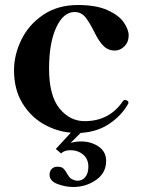

<svg xmlns="http://www.w3.org/2000/svg" viewBox="-20 -518 572 767"><path d="M493 -108Q493 -104 491 -102Q466 -57 417.5 -24Q369 9 302 13L262 53Q282 47 303 47Q344 47 374 67.5Q404 88 404 125Q404 173 363.5 201Q323 229 273 229Q241 229 209.5 217Q178 205 178 180Q178 166 186.5 157Q195 148 209 148Q225 148 232.5 154.5Q240 161 247 174Q257 192 266 197Q280 204 290 204Q309 204 321 189Q333 174 333 148Q333 117 312 99.5Q291 82 261 82Q237 82 224 95L203 77L263 12Q205 7 153 -23Q101 -53 68.5 -107.5Q36 -162 36 -237Q36 -299 65.5 -359.5Q95 -420 153 -459Q211 -498 291 -498Q364 -498 409.5 -477.5Q455 -457 474.5 -428.5Q494 -400 494 -377Q494 -350 477 -333Q460 -316 439 -316Q413 -316 395.5 -332.5Q378 -349 363 -378Q340 -425 322.5 -447.5Q305 -470 278 -470Q233 -470 204.5 -408Q176 -346 176 -244Q176 -136 217.5 -85Q259 -34 318 -34Q417 -34 471 -114Q475 -119 479 -119Q482 -119 486 -117Q493 -114 493 -108Z"/></svg>

Font: Shippori Mincho ExtraBold
Style: Regular
Weight: 800
Designer: FONTDASU
Foundry: FONTDASU / Google Inc. / but / Adobe
Version: Version 3.110; ttfautohint (v1.8.3)